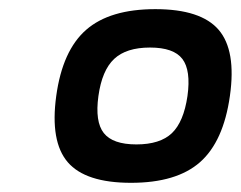

<svg xmlns="http://www.w3.org/2000/svg" viewBox="-20 -730 527 420"><path d="M128.2 -375.2Q89.4 -420.4 103 -520Q116.7 -619.6 168.5 -664.8Q220.2 -710 319.8 -710Q419.4 -710 458.3 -664.8Q497.1 -619.6 482.9 -520Q468.8 -420.4 417.5 -375.2Q366.2 -330.1 266.6 -330.1Q167 -330.1 128.2 -375.2ZM390.1 -520Q397.9 -576.2 378.9 -601.1Q359.9 -626 308.1 -626Q256.3 -626 229.7 -601.1Q203.1 -576.2 195.3 -520Q187.5 -463.9 207 -439Q226.6 -414.1 278.3 -414.1Q330.1 -414.1 356 -438.7Q381.8 -463.4 390.1 -520Z"/></svg>

Font: Fivo Sans
Style: Italic
Weight: 700
Designer: Alexander Slobzheninov
Foundry: Alexander Slobzheninov
Version: 1.0